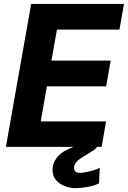

<svg xmlns="http://www.w3.org/2000/svg" viewBox="-20 -745 649 974"><path d="M138 -725H609L586 -595H269L241 -437.5H541.5L518.5 -307H218L186.5 -129H518L495.5 0H471.5Q469 7.5 456 16.5Q443 25.5 419.5 39.5L408.5 46Q388 59 381 64Q374 69 364.8 80.8Q355.5 92.5 355.5 106.5Q355.5 119 363.5 125.5Q371.5 132 384 132Q403 132 435.2 124.2Q467.5 116.5 486 106L482.5 185Q459.5 197 425 203.2Q390.5 209.5 362 209.5Q335.5 209.5 308.8 199.2Q282 189 264.2 168.2Q246.5 147.5 246.5 117Q246.5 88.5 260.2 67Q274 45.5 291.5 32Q300.5 24.5 318 15.8Q335.5 7 353.5 0H10Z"/></svg>

Font: JuliaMono ExtraBold
Style: Italic
Weight: 800
Italic angle: -9°
Monospace: yes
Designer: cormullion
Foundry: corm
Version: Version 0.057; ttfautohint (v1.8.4)